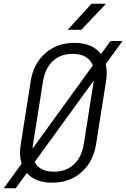

<svg xmlns="http://www.w3.org/2000/svg" viewBox="-26 -970 677 1030"><path d="M-6 40 90 -92Q76 -137 85 -194L139 -536Q154 -630 217.5 -685Q281 -740 373 -740Q470 -740 516 -680L567 -750H631L541 -626Q551 -586 543 -536L489 -194Q473 -100 410 -45Q347 10 254 10Q164 10 118 -42L58 40ZM151 -194Q149 -183 149 -173L472 -619Q447 -681 364 -681Q299 -681 258 -643Q217 -605 205 -536ZM263 -49Q328 -49 369.5 -87Q411 -125 423 -194L477 -536V-538L160 -101Q187 -49 263 -49ZM337 -810 465 -950H543L410 -810Z"/></svg>

Font: JetBrains Mono NL ExtraLight
Style: Italic
Weight: 200
Italic angle: -9°
Monospace: yes
Designer: Philipp Nurullin, Konstantin Bulenkov
Foundry: JetBrains
Version: Version 2.305; ttfautohint (v1.8.4.7-5d5b)